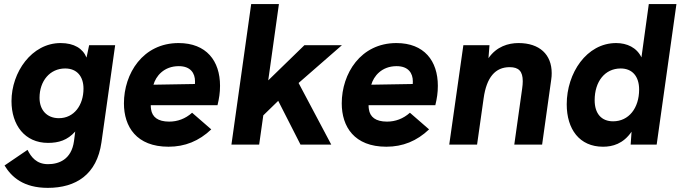

<svg xmlns="http://www.w3.org/2000/svg" viewBox="-20 -717 3374 952"><path d="M217 214.5C356.5 214.5 460.5 148.5 483 -11L551 -493H422L409 -431.5C391 -476 348 -503.5 280.5 -503.5C137 -503.5 37 -358.5 37 -215.5C37 -97 103 -8.5 218 -8.5C270.5 -8.5 314.5 -21.5 353 -65L347 -18C334.5 75.5 270 97 218 97C160.5 97 134 61 116.5 26L2.5 103.5C37 160.5 96 214.5 217 214.5ZM176 -232C176 -315.5 227.5 -377.5 303 -377.5C362 -377.5 394 -337.5 394 -277.5C394 -196 347.5 -131 272 -131C212 -131 176 -172 176 -232Z M815.5 10.5C897 10.5 966.5 -17.5 1027.5 -75.5L932.5 -158C899 -128 860 -114 819 -114C762.5 -114 734.5 -137 729 -175.5C728 -182 727.5 -188 727.5 -195.5H1058.5C1066.5 -228.5 1071 -257 1071 -291.5C1071 -415 1003.5 -503.5 865.5 -503.5C688 -503.5 594.5 -352 594.5 -204.5C594.5 -89 656.5 10.5 815.5 10.5ZM741 -297C752.5 -338.5 792 -389 866.5 -389C925 -389 947 -354 947 -313.5C947 -309 947 -304.5 946.5 -300.5Z M1470 0H1622.5L1460.5 -305.5L1675.5 -493H1489.5L1310 -318.5L1363 -697H1225.5L1127.5 0H1265L1285.5 -145L1359.5 -217Z M1895.5 10.5C1977 10.5 2046.5 -17.5 2107.5 -75.5L2012.5 -158C1979 -128 1940 -114 1899 -114C1842.5 -114 1814.5 -137 1809 -175.5C1808 -182 1807.5 -188 1807.5 -195.5H2138.5C2146.5 -228.5 2151 -257 2151 -291.5C2151 -415 2083.5 -503.5 1945.5 -503.5C1768 -503.5 1674.5 -352 1674.5 -204.5C1674.5 -89 1736.5 10.5 1895.5 10.5ZM1821 -297C1832.5 -338.5 1872 -389 1946.5 -389C2005 -389 2027 -354 2027 -313.5C2027 -309 2027 -304.5 2026.5 -300.5Z M2207.5 0H2345.5L2378 -229.5C2392.5 -334 2436 -384 2507 -384C2552 -384 2572 -363.5 2572 -314.5C2572 -304 2571 -291 2569 -277.5L2530 0H2668L2713 -321C2715 -333 2715.5 -344 2715.5 -354.5C2715.5 -446.5 2655.5 -503.5 2551 -503.5C2500.5 -503.5 2442 -486.5 2402 -428.5L2407 -493H2277.5Z M2970 10.5C3017 10.5 3070 -3.5 3111.5 -64L3107 0H3236L3334 -697H3197L3160.5 -432.5C3137 -481.5 3088.5 -503.5 3035 -503.5C2888.5 -503.5 2790 -354.5 2790 -200C2790 -76 2853.5 10.5 2970 10.5ZM2928.5 -220C2928.5 -313 2979.5 -377.5 3057.5 -377.5C3115 -377.5 3149 -338.5 3149 -273C3149 -181.5 3098 -115.5 3020 -115.5C2962 -115.5 2928.5 -154 2928.5 -220Z"/></svg>

Font: HK Grotesk ExtraBold
Style: Italic
Weight: 800
Italic angle: -16°
Designer: Alfredo Marco Pradil
Foundry: Hanken Design Co.
Version: Version 3.001;FEAKit 1.0